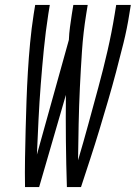

<svg xmlns="http://www.w3.org/2000/svg" viewBox="-20 -755 548 775"><path d="M307 0H250Q247 -93 246 -185.5Q245 -278 246 -372L138 0H81Q80 -58 81 -116Q82 -174 83.5 -232Q85 -290 87 -348Q89 -406 92.5 -464.5Q96 -523 101.5 -581.5Q107 -640 116 -698L122 -735H181L175 -698Q164 -627 157 -556Q150 -485 144.5 -414Q139 -343 135.5 -272.5Q132 -202 129 -131L258 -594Q259 -620 262.5 -646Q266 -672 270 -698L276 -735H334L328 -698Q316 -624 311 -550Q306 -476 302.5 -402.5Q299 -329 297.5 -255.5Q296 -182 295 -108Q317 -182 337 -255.5Q357 -329 377 -402.5Q397 -476 414 -550Q431 -624 443 -698L449 -735H508L502 -698Q493 -640 478.5 -581.5Q464 -523 448.5 -464.5Q433 -406 416 -348Q399 -290 381.5 -232Q364 -174 345 -116Q326 -58 307 0Z"/></svg>

Font: Iosevka Light Oblique
Style: Regular
Weight: 300
Italic angle: -9°
Monospace: yes
Designer: Belleve Invis
Foundry: Belleve Invis
Version: Version 32.5.0; ttfautohint (v1.8.4)